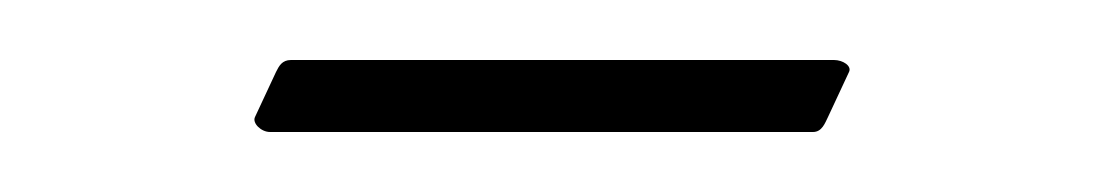

<svg xmlns="http://www.w3.org/2000/svg" viewBox="-20 -44 368 64"><path d="M258 -24H77C74 -24 73 -22 72 -20L65 -5C64 -3 67 0 70 0H251C254 0 255 -3 256 -5L263 -20C264 -22 261 -24 258 -24Z"/></svg>

Font: Noto Kufi Arabic Thin
Style: Regular
Weight: 100
Designer: Monotype Design Team, David Williams, Khaled Hosny
Foundry: Google LLC
Version: Version 2.109